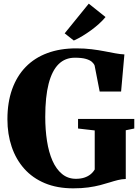

<svg xmlns="http://www.w3.org/2000/svg" viewBox="-20 -1017 762 1048"><path d="M379.5 11Q292 11 225 -17Q158 -45 112.5 -96Q67 -147 43.8 -215.8Q20.5 -284.5 20.5 -366Q20.5 -458 46.2 -530Q72 -602 120.5 -651.8Q169 -701.5 238.5 -727.2Q308 -753 396 -753Q442 -753 480.2 -748.2Q518.5 -743.5 550.5 -737.2Q582.5 -731 609.5 -726Q636.5 -721 659 -720L641 -517.5H524L496.5 -659Q493 -669 482 -679Q471 -689 448.8 -695.5Q426.5 -702 388.5 -702Q335.5 -702 299.8 -666.8Q264 -631.5 245.5 -560Q227 -488.5 227 -379Q227 -309 236.5 -247.8Q246 -186.5 266.2 -140.2Q286.5 -94 318.5 -67.5Q350.5 -41 394.5 -41Q419.5 -41 439.2 -47.2Q459 -53.5 473.5 -65Q488 -76.5 497 -92V-305L406 -315.5V-368H713V-315.5L666.5 -306V-40Q645 -39.5 623.8 -34.2Q602.5 -29 579 -21.5Q555.5 -14 526.8 -6.5Q498 1 462 6Q426 11 379.5 11ZM382.5 -796 333 -835 464.5 -997 556 -924Q540.5 -905 520.2 -886.8Q500 -868.5 477 -851.8Q454 -835 430.5 -820.8Q407 -806.5 383.5 -796Z"/></svg>

Font: Merriweather 72pt Black
Style: Regular
Weight: 900
Version: Version 2.100